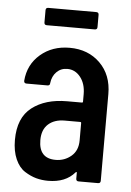

<svg xmlns="http://www.w3.org/2000/svg" viewBox="-50 -703 513 750"><g transform="rotate(5 206.5 -328.5)"><path d="M297 -665Q307 -665 307 -655V-607Q307 -597 297 -597H109Q99 -597 99 -607V-655Q99 -665 109 -665ZM206 -517Q279 -517 325.5 -471Q372 -425 372 -350V-10Q372 0 362 0H286Q276 0 276 -10V-32Q276 -39 271 -34Q235 8 167 8Q142 8 120 2Q98 -4 75 -18.5Q52 -33 38 -64.5Q24 -96 24 -140Q24 -227 76.5 -267.5Q129 -308 214 -308H272Q276 -308 276 -312V-341Q276 -382 255.5 -408Q235 -434 204 -434Q179 -434 162 -417Q145 -400 142 -373Q142 -363 132 -363H50Q40 -363 40 -373Q45 -437 91.5 -477Q138 -517 206 -517ZM189 -76Q224 -76 250 -98Q276 -120 276 -160V-228Q276 -232 272 -232H211Q171 -232 147 -210.5Q123 -189 123 -148Q123 -76 189 -76Z"/></g></svg>

Font: Barlow Condensed Medium
Style: Regular
Weight: 500
Width: 3
Designer: Jeremy Tribby
Foundry: Tribby Type
Version: Version 1.422;hotconv 1.0.109;makeotfexe 2.5.65596